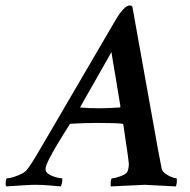

<svg xmlns="http://www.w3.org/2000/svg" viewBox="-32 -668 685 691"><path d="M-9.8 2.9Q-11.7 -2.9 -11.7 -3.9Q-11.7 -26.4 -5.9 -26.4Q2 -26.4 16.6 -30.8Q31.2 -35.2 45.4 -42.5Q59.6 -49.8 64.5 -56.6Q71.3 -64.5 83.5 -83.5Q95.7 -102.5 113.3 -132.8L383.8 -595.7Q415 -648.4 434.6 -648.4Q440.4 -648.4 444.3 -644.5L536.1 -132.8L549.8 -61.5Q551.8 -51.8 562 -43.9Q572.3 -36.1 584.5 -31.2Q596.7 -26.4 602.5 -26.4Q604.5 -26.4 604.5 -20.5Q604.5 -3.9 600.6 2.9L489.3 -2.9Q478.5 -2.9 367.2 2.9Q366.2 2 366.2 -2.9Q366.2 -26.4 372.1 -26.4Q381.8 -26.4 401.4 -33.7Q420.9 -41 425.8 -48.8Q431.6 -60.5 431.6 -78.1Q431.6 -83 426.8 -117.7Q421.9 -152.3 412.1 -217.8Q412.1 -222.7 407.2 -222.7Q389.6 -225.6 315.4 -225.6Q279.3 -225.6 223.6 -222.7Q218.8 -222.7 217.8 -218.8Q216.8 -216.8 203.6 -196.3Q190.4 -175.8 173.8 -147.9Q157.2 -120.1 144.5 -95.2Q131.8 -70.3 131.8 -58.6Q131.8 -48.8 143.1 -41.5Q154.3 -34.2 168.5 -30.3Q182.6 -26.4 190.4 -26.4Q192.4 -26.4 192.4 -21.5Q192.4 -8.8 186.5 2.9Q175.8 2 147.9 -0.5Q120.1 -2.9 96.7 -2.9Q81.1 -2.9 59.1 -1.5Q37.1 0 18.1 1Q-1 2 -9.8 2.9ZM327.1 -278.3Q355.5 -278.3 397.5 -281.2Q401.4 -281.2 401.4 -285.2L384.8 -385.7Q377.9 -425.8 374 -449.7Q370.1 -473.6 369.1 -480.5L255.9 -281.2Q285.2 -278.3 327.1 -278.3Z"/></svg>

Font: Crimson Text SemiBold
Style: Italic
Weight: 600
Italic angle: -11°
Designer: Sebastian Kosch
Foundry: Sebastian Kosch
Version: Version 1.100; ttfautohint (v1.8.4)